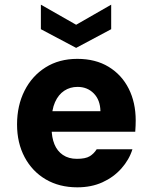

<svg xmlns="http://www.w3.org/2000/svg" viewBox="-20 -790 651 822"><path d="M311 12Q234 12 176 -22Q118 -56 85.5 -117Q53 -178 53 -257Q53 -338 85 -401.5Q117 -465 175 -501.5Q233 -538 311 -538Q389 -538 445 -504Q501 -470 531 -410.5Q561 -351 561 -274Q561 -264 560.5 -251.5Q560 -239 559 -226H159V-314H410Q409 -362 381.5 -390Q354 -418 312 -418Q280 -418 255 -401.5Q230 -385 215.5 -352.5Q201 -320 201 -270V-241Q201 -202 213 -172.5Q225 -143 249.5 -126.5Q274 -110 309 -110Q346 -110 364 -121Q382 -132 394 -151H547Q533 -106 499.5 -68.5Q466 -31 418.5 -9.5Q371 12 311 12ZM306 -585 155 -665V-770L306 -684L456 -770V-665Z"/></svg>

Font: DM Sans 9pt Black
Style: Regular
Weight: 900
Version: Version 4.004;gftools[0.9.30]